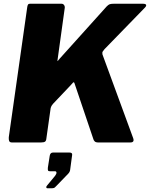

<svg xmlns="http://www.w3.org/2000/svg" viewBox="-20 -762 802 1027"><path d="M692 -24Q701 0 677 0H503Q483 0 478 -22L378 -318Q375 -325 370 -319.5Q365 -314 357 -305L264 -207Q260 -203 256.5 -197Q253 -191 251 -184L228 -21Q227 -9 221 -4.5Q215 0 199 0H44Q32 0 29 -8Q26 -16 27 -28L126 -726Q128 -736 131 -739Q134 -742 141 -742H309Q318 -742 323 -734.5Q328 -727 326 -717L288 -443Q286 -432 289.5 -436.5Q293 -441 299 -448L551 -728Q560 -737 567 -739.5Q574 -742 590 -742H744Q759 -742 761.5 -736Q764 -730 754 -720L539 -499Q533 -492 529.5 -486.5Q526 -481 528 -471L692 -24ZM233 245Q228 245 227.5 240Q227 235 232 230L275 178Q283 167 282 160.5Q281 154 274 154H247Q239 154 237 150Q235 146 236 135L246 71Q249 54 263 54H352Q367 54 366 66L355 148Q353 159 344 168L287 227Q280 234 274.5 239.5Q269 245 259 245H233Z"/></svg>

Font: Libre Franklin Thin ExtraBold
Style: Italic
Weight: 800
Italic angle: -8°
Version: Version 2.000